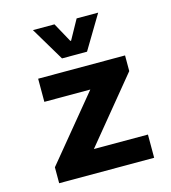

<svg xmlns="http://www.w3.org/2000/svg" viewBox="-110 -831 820 920"><g transform="rotate(-15 300.0 -370.5)"><path d="M237.8 -574.2 138.2 -741.2H245.1L297.9 -645H301.8L355 -741.2H461.9L361.8 -574.2ZM69.8 0V-79.1L330.1 -395H102.1V-509.8H533.2V-432.1L272.9 -115.2H541V0Z"/></g></svg>

Font: Office Code Pro Bold
Style: Regular
Weight: 700
Designer: Nathan Rutzky & Paul D. Hunt
Foundry: Adobe Systems Incorporated
Version: Version 1.004;PS 001.004;hotconv 1.0.70;makeotf.lib2.5.58329